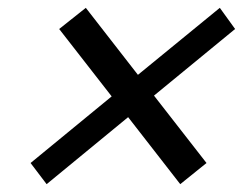

<svg xmlns="http://www.w3.org/2000/svg" viewBox="-20 -645 640 490"><path d="M440 -175 507 -229 373 -401 580 -571 541 -625 332 -454 199 -625 131 -571 265 -399 58 -229 99 -175 307 -346Z"/></svg>

Font: Victor Mono Thin Medium
Style: Italic
Weight: 500
Italic angle: -12°
Monospace: yes
Version: Version 1.561;gftools[0.9.30]